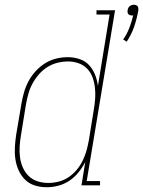

<svg xmlns="http://www.w3.org/2000/svg" viewBox="-20 -778 601 806"><path d="M512 -603 497 -612Q513 -635 523 -661Q533 -687 539 -713Q538 -713 536.5 -713Q535 -713 534 -713Q530 -713 525.5 -714.5Q521 -716 518.5 -719Q516 -722 515.5 -726.5Q515 -731 516 -736Q516 -740 518.5 -744.5Q521 -749 524.5 -752Q528 -755 532.5 -756.5Q537 -758 542 -758Q546 -758 550.5 -756.5Q555 -755 557.5 -752Q560 -749 560.5 -744.5Q561 -740 561 -736Q555 -701 543.5 -667Q532 -633 512 -603ZM176 8Q150 8 126 0.5Q102 -7 85 -24Q68 -41 58 -63.5Q48 -86 44.5 -110.5Q41 -135 42.5 -161Q44 -187 48 -213L70 -343Q74 -367 81 -391Q88 -415 100 -437.5Q112 -460 130 -479.5Q148 -499 169.5 -512.5Q191 -526 215.5 -532Q240 -538 265 -538Q290 -538 314 -530Q338 -522 354 -504.5Q370 -487 379 -464.5Q388 -442 391 -417L440 -717H385V-735H463L344 -18H400V0H322L338 -98Q326 -75 309.5 -54.5Q293 -34 271.5 -19.5Q250 -5 225 1.5Q200 8 176 8ZM183 -10Q204 -10 226 -15.5Q248 -21 267.5 -34Q287 -47 302 -65Q317 -83 327 -103.5Q337 -124 343 -145.5Q349 -167 353 -189L374 -319Q378 -342 379.5 -365Q381 -388 378.5 -410Q376 -432 368.5 -453Q361 -474 346 -489.5Q331 -505 310 -512.5Q289 -520 266 -520Q244 -520 221.5 -514.5Q199 -509 179 -496.5Q159 -484 143 -465.5Q127 -447 116 -426.5Q105 -406 99 -384Q93 -362 89 -340L68 -210Q64 -187 62.5 -163.5Q61 -140 64 -117.5Q67 -95 76 -74.5Q85 -54 100.5 -39Q116 -24 137.5 -17Q159 -10 183 -10Z"/></svg>

Font: Iosevka Slab Thin Oblique
Style: Regular
Weight: 100
Italic angle: -9°
Monospace: yes
Designer: Belleve Invis
Foundry: Belleve Invis
Version: Version 11.1.0; ttfautohint (v1.8.3)